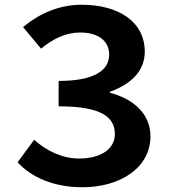

<svg xmlns="http://www.w3.org/2000/svg" viewBox="-20 -775 740 809"><path d="M54 -91C110 -31 201 14 328 14C482 14 614 -65 614 -201C614 -298 538 -360 443 -384V-388C533 -421 590 -476 590 -557C590 -684 479 -755 324 -755C229 -755 146 -718 77 -661L153 -570C203 -611 256 -638 318 -638C392 -638 440 -604 440 -545C440 -481 382 -434 227 -434V-327C407 -327 464 -282 464 -210C464 -145 401 -107 314 -107C239 -107 173 -142 124 -186Z"/></svg>

Font: Kawkab Mono
Style: Bold
Weight: 700
Monospace: yes
Designer: Abdullah Arif
Foundry: Abdullah Arif
Version: Version 1.000;PS 000.500;hotconv 1.0.88;makeotf.lib2.5.64775